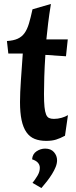

<svg xmlns="http://www.w3.org/2000/svg" viewBox="-20 -699 385 969"><path d="M15 -492Q48 -494 69 -503.5Q90 -513 103.5 -531.5Q117 -550 126 -580Q135 -610 144 -652L237 -679Q228 -624 223 -582Q218 -540 214 -500H322L313 -415L209 -422Q205 -362 203.5 -311.5Q202 -261 202 -225Q202 -184 204.5 -159.5Q207 -135 212.5 -121.5Q218 -108 227.5 -103.5Q237 -99 252 -99Q272 -99 291 -104.5Q310 -110 323 -118L308 -14Q284 -1 263 5.5Q242 12 213 12Q180 12 155 2Q130 -8 113.5 -31.5Q97 -55 89 -92.5Q81 -130 81 -184Q81 -229 85.5 -294Q90 -359 95 -429H22ZM142 105Q144 78 164.5 64.5Q185 51 208 51Q237 51 252.5 69Q268 87 268 110Q268 126 261 143.5Q254 161 242.5 179.5Q231 198 217 216Q203 234 189 250L144 224Q157 208 169 188Q181 168 181 148Q181 134 172 123Q163 112 142 105Z"/></svg>

Font: Cantora One
Style: Regular
Weight: 400
Designer: Pablo Impallari, Rodrigo Fuenzalida
Foundry: Pablo Impallari
Version: Version 1.002; ttfautohint (v0.8) -G 200 -r 50